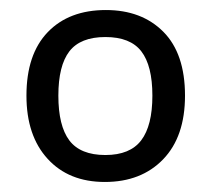

<svg xmlns="http://www.w3.org/2000/svg" viewBox="-20 -742 416 379"><path d="M32.2 -553.2Q32.2 -634.8 74.2 -678.5Q116.2 -722.2 189 -722.2Q259.8 -722.2 302.5 -679.2Q345.2 -636.2 345.2 -553.2Q345.2 -472.2 302 -427.5Q258.8 -382.8 187 -382.8Q115.7 -382.8 74 -428.5Q32.2 -474.1 32.2 -553.2ZM280.8 -553.2Q280.8 -612.3 259 -640.6Q237.3 -668.9 188 -668.9Q138.7 -668.9 116.9 -640.6Q95.2 -612.3 95.2 -553.2Q95.2 -493.7 116.9 -464.8Q138.7 -436 188 -436Q236.8 -436 258.8 -465.1Q280.8 -494.1 280.8 -553.2Z"/></svg>

Font: NotoSansMyanmarRegular
Style: Regular
Weight: 400
Designer: Monotype Design team
Foundry: Monotype Imaging Inc.
Version: Version 1.05